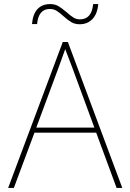

<svg xmlns="http://www.w3.org/2000/svg" viewBox="-20 -922 640 942"><path d="M452 -271H149L48 0H20L288 -716H313L580 0H552ZM443 -296 334 -592 300 -681Q291 -655 268 -592L158 -296ZM226 -902Q249 -902 265.5 -892.5Q282 -883 307 -862Q327 -844 341 -835.5Q355 -827 372 -827Q430 -827 437 -902H462Q458 -854 433.5 -828.5Q409 -803 371 -803Q348 -803 330.5 -813Q313 -823 291 -843Q271 -861 257 -869.5Q243 -878 224 -878Q169 -878 162 -804H137Q141 -853 164 -877.5Q187 -902 226 -902Z"/></svg>

Font: Noto Sans Mono UI Thin
Style: Regular
Weight: 250
Monospace: yes
Designer: Monotype Design team
Foundry: Monotype Imaging Inc.
Version: Version 1.000